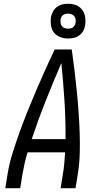

<svg xmlns="http://www.w3.org/2000/svg" viewBox="-20 -997 540 1017"><path d="M8 0 20 -74Q29 -130 46.5 -186Q64 -242 84 -297.5Q104 -353 126 -408Q148 -463 171.5 -517.5Q195 -572 219.5 -626.5Q244 -681 270 -735H360Q368 -681 374.5 -626.5Q381 -572 386.5 -517.5Q392 -463 396 -408Q400 -353 402 -297.5Q404 -242 402.5 -186Q401 -130 392 -74L380 0H301L313 -74Q318 -103 320.5 -132Q323 -161 325 -190H126Q117 -161 110.5 -132Q104 -103 99 -74L87 0ZM327 -260Q328 -362 321.5 -462.5Q315 -563 305 -663Q262 -563 222 -462.5Q182 -362 148 -260ZM340 -793Q318 -793 298 -801Q278 -809 265.5 -825Q253 -841 250 -863Q247 -885 250 -907Q253 -922 261 -936.5Q269 -951 282 -960.5Q295 -970 310 -973.5Q325 -977 341 -977Q355 -977 369.5 -974Q384 -971 395.5 -963.5Q407 -956 415.5 -945Q424 -934 428 -920.5Q432 -907 432.5 -892Q433 -877 431 -863Q429 -848 421 -833.5Q413 -819 400 -809.5Q387 -800 371.5 -796.5Q356 -793 340 -793ZM341 -845Q347 -845 354 -846.5Q361 -848 366.5 -852Q372 -856 375.5 -862.5Q379 -869 380 -875Q382 -885 380.5 -894.5Q379 -904 373.5 -911Q368 -918 359 -921.5Q350 -925 340 -925Q334 -925 327.5 -923.5Q321 -922 315 -918Q309 -914 305.5 -907.5Q302 -901 301 -895Q300 -885 301 -875.5Q302 -866 307.5 -859Q313 -852 322 -848.5Q331 -845 341 -845Z"/></svg>

Font: Iosevka Term Curly
Style: Italic
Weight: 400
Italic angle: -9°
Designer: Belleve Invis
Foundry: Belleve Invis
Version: Version 32.3.0